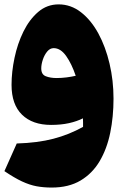

<svg xmlns="http://www.w3.org/2000/svg" viewBox="-20 -553 561 868"><path d="M213.9 294.9Q177.2 294.9 145.5 289.1Q113.8 283.2 79.3 267.1Q44.9 251 0 220.7L55.7 95.7Q150.9 92.8 221.7 74.2Q292.5 55.7 355.5 20.5Q355.5 11.2 355.5 1.7Q355.5 -7.8 355 -18.1Q328.1 -4.4 292 3.7Q255.9 11.7 210.9 11.7Q127 11.7 79.6 -34.4Q32.2 -80.6 32.2 -169.4Q32.2 -228 45.7 -291.7Q59.1 -355.5 85.9 -410.2Q112.8 -464.8 152.6 -499Q192.4 -533.2 245.1 -533.2Q300.3 -533.2 345.9 -497.8Q391.6 -462.4 424.6 -401.9Q457.5 -341.3 475.3 -265.1Q493.2 -189 493.2 -106.9Q493.2 -25.4 478.3 47.4Q463.4 120.1 430.4 175.8Q397.5 231.4 344 263.2Q290.5 294.9 213.9 294.9ZM322.3 -210.4Q304.2 -264.2 279.1 -299.8Q253.9 -335.4 222.7 -335.4Q206.1 -335.4 193.4 -320.1Q180.7 -304.7 173.6 -283.2Q166.5 -261.7 166.5 -243.7Q166.5 -216.3 187 -208.3Q207.5 -200.2 235.8 -200.2Q257.8 -200.2 280.8 -203.1Q303.7 -206.1 322.3 -210.4Z"/></svg>

Font: Pinar-DS1-FD Black
Style: Regular
Weight: 900
Designer: Amin Abedi
Version: Version 2.000